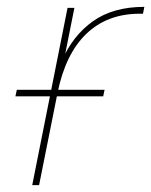

<svg xmlns="http://www.w3.org/2000/svg" viewBox="-20 -540 441 560"><path d="M74 0 177 -517H197L165 -357L160 -362Q192 -436 251 -478Q310 -520 401 -520L397 -500Q395 -500 392.5 -500Q390 -500 388 -500Q293 -500 232 -441.5Q171 -383 148 -270L94 0ZM25 -259 29 -278H285L281 -259Z"/></svg>

Font: Montserrat Thin Thin
Style: Italic
Weight: 250
Italic angle: -11.3°
Version: Version 9.000